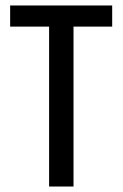

<svg xmlns="http://www.w3.org/2000/svg" viewBox="-20 -680 447 700"><path d="M159 0V-583H17V-660H389V-583H248V0Z"/></svg>

Font: Bricolage Grotesque 10pt Condensed
Style: Regular
Weight: 400
Width: 3
Designer: Mathieu Triay
Foundry: Atelier Triay
Version: Version 1.000; ttfautohint (v1.8.4.7-5d5b);gftools[0.9.29]